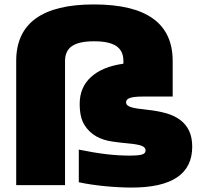

<svg xmlns="http://www.w3.org/2000/svg" viewBox="-20 -834 899 865"><path d="M53 -559Q53 -814 403 -814Q758 -814 758 -559V-399H624Q584 -399 566 -393Q548 -387 548 -373Q548 -366 552.5 -361Q557 -356 568 -352Q579 -348 598.5 -345Q618 -342 647 -339Q693 -334 729.5 -323.5Q766 -313 792 -293.5Q818 -274 832 -244.5Q846 -215 846 -173Q846 11 573 11Q547 11 517 9.5Q487 8 455.5 5Q424 2 393 -2.5Q362 -7 335 -13V-160Q403 -146 458 -139.5Q513 -133 563 -133Q604 -133 620 -138Q636 -143 636 -156Q636 -170 618.5 -177Q601 -184 556 -188Q523 -191 484.5 -196.5Q446 -202 414 -219.5Q382 -237 360.5 -271Q339 -305 339 -366Q339 -441 390.5 -487.5Q442 -534 536 -547V-559Q536 -605 504 -626.5Q472 -648 404 -648Q336 -648 304.5 -626.5Q273 -605 273 -559V0H53Z"/></svg>

Font: Encode Sans Normal
Style: Black
Weight: 900
Designer: Pablo Impallari, Andres Torresi
Foundry: Pablo Impallari, Andres Torresi
Version: Version 1.000; ttfautohint (v1.00) -l 8 -r 50 -G 200 -x 14 -